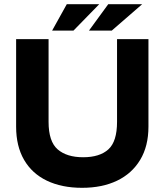

<svg xmlns="http://www.w3.org/2000/svg" viewBox="-20 -887 786 917"><path d="M372 10Q275 10 204 -24Q133 -58 95 -123.5Q57 -189 57 -282V-700H212V-305Q212 -211 255.5 -173.5Q299 -136 377 -136Q456 -136 497.5 -173.5Q539 -211 539 -305V-700H689V-282Q689 -189 649.5 -123.5Q610 -58 539 -24Q468 10 372 10ZM405 -741 497 -867H659L514 -741ZM229 -741 299 -867H454L331 -741Z"/></svg>

Font: REM SemiBold
Style: Regular
Weight: 600
Designer: Octavio Pardo
Foundry: Ashler Design
Version: Version 1.005;gftools[0.9.28]